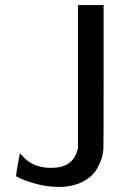

<svg xmlns="http://www.w3.org/2000/svg" viewBox="-20 -714 512 756"><path d="M287 -129V-694H388V-415Q388 -132 387 -125Q384 -92 369 -63Q351 -23 309.5 -0.5Q268 22 212 22Q139 22 61 -11L43 -20L46 -42Q50 -65 54 -88L58 -110Q58 -111 65 -104Q106 -53 181 -53Q266 -53 284 -121Z"/></svg>

Font: MathJax_SansSerif
Style: Regular
Weight: 400
Version: Version 1.1